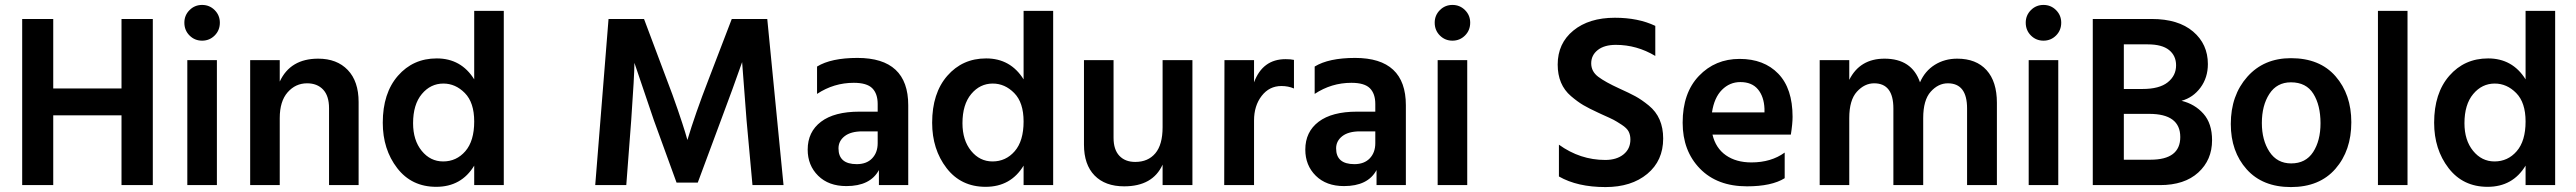

<svg xmlns="http://www.w3.org/2000/svg" viewBox="-20 -751 10452 779"><path d="M600 0H473V-283H196V0H70V-674H196V-392H473V-674H600Z M860 0H740V-507H860ZM872 -659Q872 -628 851 -607Q830 -586 800 -586Q770 -586 749 -607Q728 -628 728 -659Q728 -689 749 -710Q770 -731 800 -731Q830 -731 851 -710Q872 -689 872 -659Z M1435 0H1315V-312Q1315 -362 1291 -387.5Q1267 -413 1226 -413Q1179 -413 1147 -376.5Q1115 -340 1115 -272V0H995V-507H1115V-420Q1158 -513 1271 -513Q1347 -513 1391 -467Q1435 -421 1435 -337Z M1656 -251Q1656 -182 1691 -139Q1726 -96 1778 -96Q1832 -96 1868 -137.5Q1904 -179 1904 -258Q1904 -335 1866 -373.5Q1828 -412 1779 -412Q1727 -412 1691.5 -369.5Q1656 -327 1656 -251ZM2024 0H1904V-79Q1852 7 1750 7Q1650 7 1591.5 -69Q1533 -145 1533 -253Q1533 -373 1594.5 -443.5Q1656 -514 1752 -514Q1851 -514 1904 -429V-707H2024Z M2521 0H2395L2449 -674H2593L2685 -429Q2709 -367 2730 -305.5Q2751 -244 2760 -214L2769 -183Q2800 -287 2855 -429L2949 -674H3093L3159 0H3033L3009 -263L2991 -499Q2955 -396 2905 -263L2811 -10H2725L2633 -263L2554 -496Q2554 -447 2541 -263Z M3456 -85Q3496 -85 3518.5 -108.5Q3541 -132 3541 -170V-218H3479Q3432 -218 3407 -198.5Q3382 -179 3382 -149Q3382 -85 3456 -85ZM3546 -61Q3511 4 3414 4Q3342 4 3299.5 -38Q3257 -80 3257 -144Q3257 -216 3311 -257Q3365 -298 3467 -298H3541V-329Q3541 -371 3519 -393Q3497 -415 3444 -415Q3363 -415 3295 -370V-481Q3352 -516 3459 -516Q3665 -516 3665 -324V0H3546Z M3885 -251Q3885 -182 3920 -139Q3955 -96 4007 -96Q4061 -96 4097 -137.5Q4133 -179 4133 -258Q4133 -335 4095 -373.5Q4057 -412 4008 -412Q3956 -412 3920.5 -369.5Q3885 -327 3885 -251ZM4253 0H4133V-79Q4081 7 3979 7Q3879 7 3820.5 -69Q3762 -145 3762 -253Q3762 -373 3823.5 -443.5Q3885 -514 3981 -514Q4080 -514 4133 -429V-707H4253Z M4818 0H4697V-83Q4657 5 4541 5Q4464 5 4421 -39Q4378 -83 4378 -164V-507H4498V-192Q4498 -144 4521.5 -119Q4545 -94 4586 -94Q4638 -94 4667.5 -129Q4697 -164 4697 -235V-507H4818Z M5068 0H4947L4948 -507H5068V-417Q5103 -511 5196 -511Q5217 -511 5230 -508V-392Q5207 -402 5179 -402Q5130 -402 5099 -362Q5068 -322 5068 -262Z M5475 -85Q5515 -85 5537.5 -108.5Q5560 -132 5560 -170V-218H5498Q5451 -218 5426 -198.5Q5401 -179 5401 -149Q5401 -85 5475 -85ZM5565 -61Q5530 4 5433 4Q5361 4 5318.5 -38Q5276 -80 5276 -144Q5276 -216 5330 -257Q5384 -298 5486 -298H5560V-329Q5560 -371 5538 -393Q5516 -415 5463 -415Q5382 -415 5314 -370V-481Q5371 -516 5478 -516Q5684 -516 5684 -324V0H5565Z M5933 0H5813V-507H5933ZM5945 -659Q5945 -628 5924 -607Q5903 -586 5873 -586Q5843 -586 5822 -607Q5801 -628 5801 -659Q5801 -689 5822 -710Q5843 -731 5873 -731Q5903 -731 5924 -710Q5945 -689 5945 -659Z M6728 -189Q6728 -99 6663.5 -45.5Q6599 8 6494 8Q6380 8 6305 -35V-164Q6391 -102 6493 -102Q6539 -102 6567 -124.5Q6595 -147 6595 -185Q6595 -203 6588 -217Q6581 -231 6559.5 -245Q6538 -259 6526.5 -265Q6515 -271 6479 -287Q6469 -292 6464 -294Q6427 -311 6404 -324.5Q6381 -338 6354 -361Q6327 -384 6313.5 -416Q6300 -448 6300 -489Q6300 -575 6363.5 -627Q6427 -679 6532 -679Q6627 -679 6696 -646V-524Q6621 -569 6536 -569Q6489 -569 6462.5 -548Q6436 -527 6436 -494Q6436 -461 6464.5 -439.5Q6493 -418 6550 -392Q6590 -374 6615 -360.5Q6640 -347 6669.5 -323Q6699 -299 6713.5 -265.5Q6728 -232 6728 -189Z M7221 -28Q7168 5 7068 5Q6947 5 6877 -67Q6807 -139 6807 -253Q6807 -374 6873 -443Q6939 -512 7038 -512Q7137 -512 7195 -452Q7253 -392 7253 -277Q7253 -249 7246 -205H6928Q6941 -150 6982.5 -121Q7024 -92 7086 -92Q7166 -92 7221 -132ZM7041 -418Q6998 -418 6966.5 -386.5Q6935 -355 6926 -295H7139V-310Q7137 -359 7112.5 -388.5Q7088 -418 7041 -418Z M8082 0H7961V-311Q7961 -413 7883 -413Q7844 -413 7813.5 -379Q7783 -345 7783 -272V0H7662V-311Q7662 -413 7584 -413Q7545 -413 7514 -379Q7483 -345 7483 -272V0H7363V-507H7483V-427Q7526 -513 7626 -513Q7737 -513 7770 -417Q7790 -463 7830 -488Q7870 -513 7921 -513Q7998 -513 8040 -466.5Q8082 -420 8082 -334Z M8331 0H8211V-507H8331ZM8343 -659Q8343 -628 8322 -607Q8301 -586 8271 -586Q8241 -586 8220 -607Q8199 -628 8199 -659Q8199 -689 8220 -710Q8241 -731 8271 -731Q8301 -731 8322 -710Q8343 -689 8343 -659Z M8744 0H8471V-674H8710Q8818 -674 8878 -623Q8938 -572 8938 -491Q8938 -436 8908 -395.5Q8878 -355 8831 -342Q8885 -329 8920 -289.5Q8955 -250 8955 -182Q8955 -102 8899 -51Q8843 0 8744 0ZM8694 -571H8597V-390H8673Q8741 -390 8775 -417Q8809 -444 8809 -486Q8809 -525 8780.5 -548Q8752 -571 8694 -571ZM8700 -289H8597V-103H8705Q8826 -103 8826 -195Q8826 -289 8700 -289Z M9520 -255Q9520 -140 9455.5 -66Q9391 8 9275 8Q9160 8 9095.5 -64Q9031 -136 9031 -248Q9031 -364 9098 -439.5Q9165 -515 9275 -515Q9392 -515 9456 -441.5Q9520 -368 9520 -255ZM9157 -252Q9157 -182 9188 -135Q9219 -88 9276 -88Q9335 -88 9365 -134Q9395 -180 9395 -251Q9395 -324 9366 -370.5Q9337 -417 9275 -417Q9218 -417 9187.5 -370Q9157 -323 9157 -252Z M9748 0H9628V-707H9748Z M9979 -251Q9979 -182 10014 -139Q10049 -96 10101 -96Q10155 -96 10191 -137.5Q10227 -179 10227 -258Q10227 -335 10189 -373.5Q10151 -412 10102 -412Q10050 -412 10014.5 -369.5Q9979 -327 9979 -251ZM10347 0H10227V-79Q10175 7 10073 7Q9973 7 9914.5 -69Q9856 -145 9856 -253Q9856 -373 9917.5 -443.5Q9979 -514 10075 -514Q10174 -514 10227 -429V-707H10347Z"/></svg>

Font: Hind Madurai SemiBold
Style: Regular
Weight: 600
Designer: Jyotish Sonowal
Foundry: Indian Type Foundry
Version: Version 1.001;PS 1.0;hotconv 1.0.86;makeotf.lib2.5.63406; tt